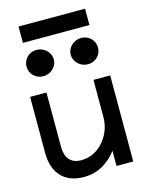

<svg xmlns="http://www.w3.org/2000/svg" viewBox="-118 -848 707 931"><g transform="rotate(-15 235.0 -382.5)"><path d="M68 -776V-694H402V-776ZM347 -512C384 -512 414 -541 414 -578C414 -615 384 -644 347 -644C309 -644 277 -615 277 -578C277 -541 309 -512 347 -512ZM122 -512C160 -512 192 -541 192 -578C192 -615 160 -644 122 -644C85 -644 55 -615 55 -578C55 -541 85 -512 122 -512ZM34 -149C34 -54 85 11 186 11C263 11 315 -28 352 -76V0H436V-432H352V-245C352 -192 330 -149 303 -120C279 -93 242 -71 194 -71C140 -71 116 -107 116 -159V-432H34Z"/></g></svg>

Font: Charger
Style: Bd
Weight: 400
Designer: Jasper
Foundry: Cannot Into Space Fonts
Version: Version 0.98